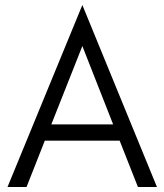

<svg xmlns="http://www.w3.org/2000/svg" viewBox="-20 -747 657 767"><path d="M432 -250 309 -563 185 -250ZM531 0 458 -185H159L86 0H10L309 -727L607 0Z"/></svg>

Font: Glacial Indifference
Style: Regular
Weight: 400
Designer: Alfredo Marco Pradil
Version: Version 1.00